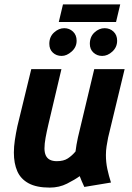

<svg xmlns="http://www.w3.org/2000/svg" viewBox="-20 -840 600 872"><path d="M206 12Q146 12 110 -7.5Q74 -27 58.5 -62.5Q43 -98 43 -147Q43 -174 47.5 -204Q52 -234 59 -267L122 -526H259L200 -276Q192 -242 187 -214.5Q182 -187 182 -166Q182 -147 188 -134Q194 -121 206.5 -114.5Q219 -108 238 -108Q269 -108 288 -120.5Q307 -133 323 -152Q325 -169 327.5 -183Q330 -197 334 -216L408 -526H546L471 -215Q467 -195 464 -175.5Q461 -156 461 -136Q461 -103 467.5 -72.5Q474 -42 484 -11L363 9Q359 1 351.5 -16.5Q344 -34 342 -40Q320 -24 284.5 -6Q249 12 206 12ZM247 -740 266 -820H526L507 -740ZM260 -586Q236 -586 220 -601Q204 -616 204 -641Q204 -673 225.5 -692.5Q247 -712 272 -712Q295 -712 311.5 -696.5Q328 -681 328 -655Q328 -626 305.5 -606Q283 -586 260 -586ZM444 -586Q421 -586 404.5 -601Q388 -616 388 -641Q388 -673 409 -692.5Q430 -712 455 -712Q479 -712 495.5 -696.5Q512 -681 512 -655Q512 -626 490.5 -606Q469 -586 444 -586Z"/></svg>

Font: Ubuntu Sans Mono
Style: Italic
Weight: 400
Italic angle: -13.5°
Monospace: yes
Designer: Dalton Maag Ltd
Foundry: Dalton Maag Ltd
Version: Version 1.006